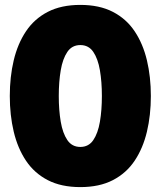

<svg xmlns="http://www.w3.org/2000/svg" viewBox="-20 -752 656 784"><path d="M308 12Q230 12 175 -16.5Q120 -45 86 -96Q52 -147 36 -214.5Q20 -282 20 -360Q20 -438 36 -505.5Q52 -573 86 -624Q120 -675 175 -703.5Q230 -732 308 -732Q386 -732 441 -703.5Q496 -675 530 -624Q564 -573 580 -505.5Q596 -438 596 -360Q596 -282 580 -214.5Q564 -147 530 -96Q496 -45 441 -16.5Q386 12 308 12ZM308 -152Q342 -152 361 -180Q380 -208 388 -255Q396 -302 396 -360Q396 -418 388 -465Q380 -512 361 -540Q342 -568 308 -568Q274 -568 255 -540Q236 -512 228 -465Q220 -418 220 -360Q220 -302 228 -255Q236 -208 255 -180Q274 -152 308 -152Z"/></svg>

Font: Kufam Black
Style: Regular
Weight: 900
Designer: Wael Morcos, Artur Schmal
Foundry: Original Type
Version: Version 1.301; ttfautohint (v1.8.3)